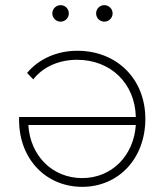

<svg xmlns="http://www.w3.org/2000/svg" viewBox="-20 -721 644 745"><path d="M507 -236C499 -117 414 -30 299 -30C183 -30 97 -117 90 -236ZM280 -524C203 -524 132 -494 85 -438L109 -413C149 -464 212 -489 279 -489C409 -489 504 -398 507 -267H54V-256C54 -103 159 4 299 4C440 4 544 -106 544 -260C544 -414 434 -524 280 -524ZM215 -637C233 -637 247 -651 247 -669C247 -687 233 -701 215 -701C198 -701 183 -687 183 -669C183 -651 198 -637 215 -637ZM385 -637C402 -637 417 -651 417 -669C417 -687 402 -701 385 -701C367 -701 353 -687 353 -669C353 -651 367 -637 385 -637Z"/></svg>

Font: Montserrat-Alt1 ExtLt
Style: Regular
Weight: 200
Designer: Differentunic
Foundry: Differentunic
Version: Version 7.222